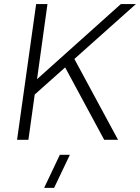

<svg xmlns="http://www.w3.org/2000/svg" viewBox="-20 -680 681 934"><path d="M641.1 -660.2 341.8 -393.1 554.2 0H486.8L296.9 -352.1L148.9 -220.2L118.2 0H63L155.8 -660.2H210.9L160.2 -294.9L567.9 -660.2ZM194.8 233.9 271 73.2H319.8L243.2 233.9Z"/></svg>

Font: Human Sans Light
Style: Italic
Weight: 300
Italic angle: -8°
Designer: Tim Radville
Foundry: Continuum
Version: Version 1.000;FEAKit 1.0